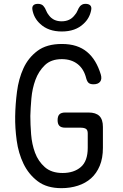

<svg xmlns="http://www.w3.org/2000/svg" viewBox="-20 -970 640 1000"><path d="M437 -275Q437 -293 427.5 -299Q418 -305 399 -305H320Q299 -305 289.5 -314.5Q280 -324 280 -344Q280 -365 289.5 -374.5Q299 -384 320 -384H441Q479 -384 497.5 -366Q516 -348 516 -309V-200Q516 -146 499.5 -106.5Q483 -67 454.5 -41.5Q426 -16 386 -3Q346 10 300 10Q224 10 176.5 -26Q129 -62 102.5 -117Q76 -172 67 -238Q58 -304 59 -364Q60 -426 68.5 -492.5Q77 -559 102 -614Q127 -669 175 -705Q223 -741 302 -741Q344 -741 376.5 -730.5Q409 -720 433.5 -699.5Q458 -679 475.5 -650Q493 -621 505 -582Q512 -558 501.5 -544.5Q491 -531 467 -531Q451 -531 442.5 -537.5Q434 -544 429 -562Q417 -611 384 -636.5Q351 -662 302 -662Q246 -662 213.5 -630.5Q181 -599 164.5 -554Q148 -509 143.5 -457.5Q139 -406 138 -366Q138 -323 142 -271Q146 -219 162.5 -174.5Q179 -130 213.5 -99.5Q248 -69 306 -69Q365 -69 401 -100Q437 -131 437 -200ZM149 -918Q146 -934 153.5 -942Q161 -950 178 -950Q187 -950 194.5 -947Q202 -944 206 -939Q215 -929 220 -915.5Q225 -902 235 -890Q258 -859 301 -859Q344 -859 368 -890Q379 -902 384 -915Q389 -928 397 -938Q402 -943 408.5 -946.5Q415 -950 425 -950Q442 -950 450 -942Q458 -934 455 -918Q447 -875 415 -846Q373 -806 302 -806Q231 -806 189 -846Q157 -875 149 -918Z"/></svg>

Font: Maple Mono NL Light
Style: Regular
Weight: 300
Monospace: yes
Designer: subframe7536
Version: Version 7.000